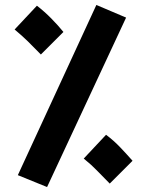

<svg xmlns="http://www.w3.org/2000/svg" viewBox="-20 -720 581 775"><path d="M170 35 489 -649 369 -700 52 -13ZM145 -500 236 -591Q215 -617 187.5 -645Q160 -673 129 -697L39 -601Q70 -575 92 -553.5Q114 -532 145 -500ZM423 21 515 -71Q493 -96 466 -124.5Q439 -153 408 -176L318 -80Q350 -54 371 -32Q392 -10 423 21Z"/></svg>

Font: Noto Sans Arabic SemiCondensed Extra
Style: Regular
Weight: 800
Width: 4
Designer: Nadine Chahine - Monotype Design Team
Foundry: Monotype Imaging Inc.
Version: Version 1.902